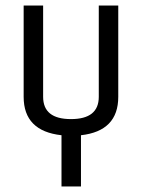

<svg xmlns="http://www.w3.org/2000/svg" viewBox="-20 -670 510 690"><path d="M271 0H201V-184Q65 -199 65 -322V-650H135V-322Q135 -242 235 -242Q335 -242 335 -322V-650H405V-322Q405 -199 271 -184Z"/></svg>

Font: Unica One
Style: Regular
Weight: 400
Designer: Eduardo Rodriguez Tunni
Foundry: Eduardo Rodriguez Tunni
Version: Version 1.001